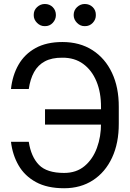

<svg xmlns="http://www.w3.org/2000/svg" viewBox="-20 -952 663 981"><path d="M508.8 -393.6V-315.4H210V-393.6ZM36.1 -227.5H127Q138.7 -150.9 179 -109.6Q219.2 -68.4 307.6 -68.4Q370.1 -68.4 412.1 -103.5Q454.1 -138.7 475.3 -196.5Q496.6 -254.4 496.1 -322.3V-403.3Q496.6 -479 472.9 -536.1Q449.2 -593.3 405 -625.5Q360.8 -657.7 298.8 -657.2Q245.1 -657.7 209.5 -638.7Q173.8 -619.6 154.1 -583.7Q134.3 -547.9 127 -497.1H36.1Q43.5 -566.9 74.5 -621.1Q105.5 -675.3 161.4 -706.3Q217.3 -737.3 298.8 -737.3Q387.7 -737.3 452.4 -695.8Q517.1 -654.3 552.2 -579.8Q587.4 -505.4 586.9 -405.3V-321.3Q587.4 -221.2 552.7 -146.7Q518.1 -72.3 455.1 -31.2Q392.1 9.8 307.6 9.8Q221.2 9.8 163.6 -21.7Q106 -53.2 75 -106.9Q43.9 -160.6 36.1 -227.5ZM209 -818.4Q186.5 -817.9 169.2 -835.2Q151.9 -852.5 152.3 -875Q151.9 -899.4 169.2 -915.5Q186.5 -931.6 209 -931.6Q233.4 -931.6 249.5 -915.5Q265.6 -899.4 265.6 -875Q265.6 -852.5 249.5 -835.2Q233.4 -817.9 209 -818.4ZM413.1 -818.4Q390.6 -817.9 373.5 -835.2Q356.4 -852.5 356.4 -875Q356.4 -899.4 373.5 -915.5Q390.6 -931.6 413.1 -931.6Q437.5 -931.6 453.9 -915.5Q470.2 -899.4 469.7 -875Q470.2 -852.5 453.9 -835.2Q437.5 -817.9 413.1 -818.4Z"/></svg>

Font: Inter Tight
Style: Regular
Weight: 400
Designer: Rasmus Andersson
Foundry: rsms
Version: Version 3.002